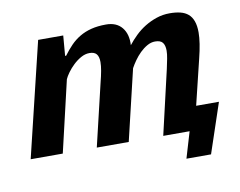

<svg xmlns="http://www.w3.org/2000/svg" viewBox="-65 -539 908 725"><g transform="rotate(-10 389.0 -176.0)"><path d="M268.1 0 324.7 -238.8Q331.1 -263.7 334.5 -282.7Q337.9 -301.8 337.9 -315.9Q337.9 -336.4 329.6 -346.4Q321.3 -356.4 302.7 -356.4Q286.1 -356.4 270 -347.4Q253.9 -338.4 240.2 -325.4Q226.6 -312.5 216.3 -298.3Q206.1 -284.2 201.7 -273.9L137.7 0H14.6L120.6 -439H216.8L210.4 -361.8H214.4Q229.5 -382.3 245.6 -398.9Q261.7 -415.5 281.5 -427.2Q301.3 -439 325.9 -445.3Q350.6 -451.7 382.8 -451.7Q422.9 -451.7 443.6 -426.3Q464.4 -400.9 461.9 -358.4Q475.6 -376 492.9 -392.8Q510.3 -409.7 531.2 -422.6Q552.2 -435.5 576.2 -443.6Q600.1 -451.7 627 -451.7Q649.9 -451.7 667.7 -447.3Q685.5 -442.9 697.5 -432.6Q709.5 -422.4 715.8 -405Q722.2 -387.7 722.2 -361.8Q722.2 -323.7 707 -263.2L665 -90.3H752.4L688.5 100.1H594.2L624 0H522.9L580.1 -246.6Q584.5 -267.1 587.9 -284.4Q591.3 -301.8 591.3 -314.9Q591.3 -335.4 583 -345.9Q574.7 -356.4 554.2 -356.4Q538.6 -356.4 523.7 -347.9Q508.8 -339.4 495.8 -326.7Q482.9 -314 472.4 -299.1Q461.9 -284.2 455.1 -271.5L390.6 0Z"/></g></svg>

Font: PT Astra Sans
Style: Bold Italic
Weight: 700
Italic angle: -16°
Designer: A.Korolkova, I. Chaeva
Foundry: ParaType Ltd
Version: Version 1.002W